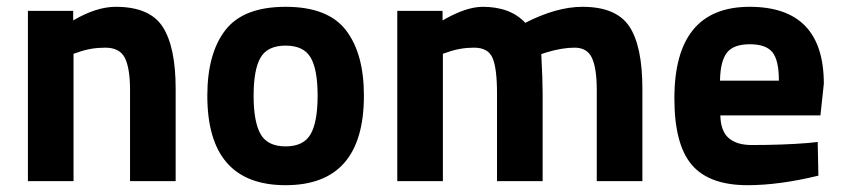

<svg xmlns="http://www.w3.org/2000/svg" viewBox="-20 -532 2474 564"><path d="M196 0H62V-500H195V-472Q263 -512 320 -512Q420 -512 458 -453Q496 -394 496 -271V0H362V-267Q362 -331 347 -361.5Q332 -392 289 -392Q246 -392 208 -378L196 -374Z M1049 -251Q1049 12 819 12Q589 12 589 -251Q589 -375 642 -443.5Q695 -512 819 -512Q943 -512 996 -443.5Q1049 -375 1049 -251ZM745.5 -138Q766 -102 819 -102Q872 -102 892.5 -138Q913 -174 913 -251Q913 -328 892.5 -363Q872 -398 819 -398Q766 -398 745.5 -363Q725 -328 725 -251Q725 -174 745.5 -138Z M1281 0H1147V-500H1280V-472Q1349 -512 1398 -512Q1479 -512 1523 -465Q1615 -512 1691 -512Q1790 -512 1828.5 -454.5Q1867 -397 1867 -271V0H1733V-267Q1733 -331 1719 -361.5Q1705 -392 1668 -392Q1631 -392 1585 -378L1570 -373Q1574 -298 1574 -259V0H1440V-257Q1440 -331 1427 -361.5Q1414 -392 1372.5 -392Q1331 -392 1293 -378L1281 -374Z M2188 -106Q2281 -106 2354 -112L2382 -115L2384 -16Q2269 12 2176 12Q2063 12 2012 -48Q1961 -108 1961 -243Q1961 -512 2182 -512Q2400 -512 2400 -286L2390 -193H2096Q2097 -147 2120.5 -126.5Q2144 -106 2188 -106ZM2268 -295Q2268 -355 2249 -378.5Q2230 -402 2182.5 -402Q2135 -402 2115.5 -377.5Q2096 -353 2095 -295Z"/></svg>

Font: Titillium-CLs Web
Style: CLs-Bold
Weight: 700
Version: Version 1.002;PS 57.000;hotconv 1.0.70;makeotf.lib2.5.55311